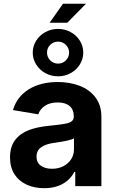

<svg xmlns="http://www.w3.org/2000/svg" viewBox="-20 -988 621 1019"><path d="M33.2 -152.8Q33.2 -210.4 61 -245.8Q88.9 -281.2 134 -297.9Q179.2 -314.5 239.3 -320.3L279.8 -324.7Q314.5 -328.6 333.7 -333Q353 -337.4 362.3 -345.9Q371.6 -354.5 371.6 -369.1V-371.6Q371.6 -406.2 349.4 -425.3Q327.1 -444.3 286.1 -444.3Q245.6 -444.3 219 -426.8Q192.4 -409.2 183.1 -381.3L48.8 -403.8Q69.8 -474.6 132.3 -513.7Q194.8 -552.7 286.6 -552.7Q348.6 -552.7 401.1 -533.2Q453.6 -513.7 485.8 -472.2Q518.1 -430.7 518.1 -367.7V0H379.4V-75.7H374.5Q360.8 -49.3 338.6 -30Q316.4 -10.7 285.2 0Q253.9 10.7 214.8 10.7Q162.1 10.7 121.1 -8.1Q80.1 -26.9 56.6 -63.5Q33.2 -100.1 33.2 -152.8ZM372.6 -195.3V-254.4Q361.8 -247.1 336.7 -241.7Q311.5 -236.3 276.4 -231L264.2 -229.5Q221.2 -223.1 197.5 -205.8Q173.8 -188.5 173.8 -156.7Q173.8 -125.5 196.3 -108.9Q218.8 -92.3 256.3 -92.3Q290 -92.3 316.4 -106Q342.8 -119.6 357.7 -143.1Q372.6 -166.5 372.6 -195.3ZM153.8 -709.2Q153.8 -743 171.9 -771.9Q189.9 -800.8 220.7 -817.6Q251.5 -834.5 287.8 -834.5Q324.2 -834.5 355 -817.7Q385.8 -801 403.8 -772Q421.9 -743 421.9 -709Q421.9 -674.8 403.8 -645.8Q385.7 -616.7 355 -599.9Q324.2 -583 288.1 -583Q251.5 -583 220.7 -599.9Q189.9 -616.7 171.9 -645.8Q153.8 -674.8 153.8 -709.2ZM346.7 -708.8Q346.7 -732.9 329.5 -750Q312.3 -767.1 288.1 -767.1Q263.7 -767.1 246.6 -750.1Q229.5 -733.2 229.5 -709Q229.5 -684.8 246.6 -667.6Q263.7 -650.4 288.1 -650.4Q312.7 -650.4 329.7 -667.5Q346.7 -684.7 346.7 -708.8ZM314.5 -968.3H436.5L336.9 -867.2H243.2Z"/></svg>

Font: Inter RS Variable
Style: Regular
Weight: 400
Designer: Rasmus Andersson (customised by Maria Ramos and Noel Pretorius)
Foundry: rsms
Version: Version 3.001;Glyphs 3.2.3 (3260)